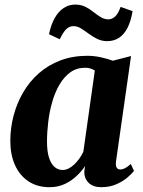

<svg xmlns="http://www.w3.org/2000/svg" viewBox="-20 -788 609 819"><path d="M475 -100.5Q472.5 -80.5 477.8 -72.8Q483 -65 493.5 -65Q502 -65 512.5 -70.2Q523 -75.5 538 -88.5L551.5 -59Q543 -47.5 523.8 -31Q504.5 -14.5 476.2 -2Q448 10.5 412 10.5Q377.5 10.5 358.5 -7.8Q339.5 -26 339.5 -56L343 -80Q329 -58.5 307.2 -37.8Q285.5 -17 256.5 -3.2Q227.5 10.5 191.5 10.5Q138.5 10.5 101 -14.8Q63.5 -40 43.8 -84.2Q24 -128.5 24 -186.5Q24 -242 38 -295Q52 -348 79 -394.2Q106 -440.5 145.8 -475.5Q185.5 -510.5 237.5 -530.2Q289.5 -550 353 -550Q381.5 -550 410.8 -543.5Q440 -537 461.5 -529L539 -549ZM384.5 -487Q377 -492 366.8 -495.5Q356.5 -499 343.5 -499Q307 -499 280 -479.5Q253 -460 233.8 -427.2Q214.5 -394.5 202.8 -353.2Q191 -312 185.8 -268.5Q180.5 -225 180.5 -184Q180.5 -142.5 189 -115.8Q197.5 -89 212.5 -76Q227.5 -63 247 -63Q260 -63 272.5 -69.2Q285 -75.5 296.5 -86.2Q308 -97 318 -111Q328 -125 335.5 -140.5ZM189 -642Q197.5 -683 213.5 -711.2Q229.5 -739.5 251.8 -754Q274 -768.5 300.5 -768.5Q325 -768.5 343.8 -759.2Q362.5 -750 378.2 -737.2Q394 -724.5 409.5 -715Q425 -705.5 443 -705.5Q457 -705.5 470.2 -716.8Q483.5 -728 494.5 -758.5L545.5 -740.5Q538.5 -698 524 -669.5Q509.5 -641 487.8 -626.8Q466 -612.5 437 -612.5Q414 -612.5 394.2 -622.2Q374.5 -632 357.5 -644.8Q340.5 -657.5 325 -667Q309.5 -676.5 293.5 -676.5Q275.5 -676.5 262 -663Q248.5 -649.5 235 -620.5Z"/></svg>

Font: Merriweather 60pt ExtraBold
Style: Italic
Weight: 800
Italic angle: -7.8°
Version: Version 2.101